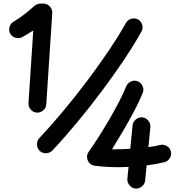

<svg xmlns="http://www.w3.org/2000/svg" viewBox="-20 -846 1024 1096"><path d="M189.9 -203.1Q168.9 -204.6 155.3 -220.7Q141.6 -236.8 142.6 -257.3L169.9 -671.9Q154.3 -662.1 138.9 -652.8Q123.5 -643.6 109.4 -635.3Q91.3 -624.5 70.1 -630.1Q48.8 -635.7 39.1 -652.3Q28.8 -670.4 34.4 -691.4Q40 -712.4 57.6 -722.2Q87.9 -740.2 118.4 -763.7Q148.9 -787.1 175.8 -812Q180.7 -816.9 191.2 -821.3Q201.7 -825.7 210.4 -825.7H227.5Q249 -825.7 264.2 -809.3Q279.3 -793 278.3 -771.5L244.1 -250.5Q242.7 -229.5 226.6 -215.8Q210.4 -202.1 189.9 -203.1ZM207 15.6Q191.9 1.5 191.2 -20.3Q190.4 -42 204.1 -57.1Q268.6 -125.5 338.9 -209.7Q409.2 -293.9 476.8 -383.5Q544.4 -473.1 601.8 -558.6Q659.2 -644 698.7 -714.8Q709 -732.9 729.7 -738.8Q750.5 -744.6 768.1 -734.9Q786.1 -724.6 791.7 -704.3Q797.4 -684.1 787.6 -666Q745.6 -590.8 686.5 -502.4Q627.4 -414.1 558.6 -322.5Q489.7 -231 418.2 -144.8Q346.7 -58.6 279.3 12.7Q265.1 27.8 243.7 28.6Q222.2 29.3 207 15.6ZM792.5 -176.3Q812.5 -174.3 826.2 -157.7Q839.8 -141.1 838.4 -120.6L827.1 -5.9Q865.2 -11.2 894.5 -18.6Q914.6 -23.4 932.9 -12.2Q951.2 -1 955.6 19Q960.4 38.6 949.2 56.9Q938 75.2 918 80.1Q872.6 90.8 816.9 98.1L808.6 184.6Q806.6 204.6 790 218.3Q773.4 231.9 752.9 230.5Q732.9 228.5 719.2 211.7Q705.6 194.8 707 174.8L713.9 106.9Q663.1 109.4 613.5 107.7Q564 106 521 100.1Q517.6 99.6 511 97.4Q504.4 95.2 501 93.3Q482.9 82 478 59.8Q473.1 37.6 486.8 19.5Q507.3 -8.3 537.1 -54.9Q566.9 -101.6 598.9 -155.8Q630.9 -210 658 -262.2Q685.1 -314.5 700.7 -353.5Q708.5 -372.1 727.8 -380.9Q747.1 -389.6 766.6 -381.8Q785.2 -374 793.9 -354.7Q802.7 -335.4 794.9 -315.9Q776.4 -269.5 746.6 -213.1Q716.8 -156.7 683.1 -99.6Q649.4 -42.5 619.1 6.8Q645 6.3 671.4 5.6Q697.8 4.9 723.6 3.4L736.8 -130.4Q738.8 -150.4 755.6 -164.1Q772.5 -177.7 792.5 -176.3Z"/></svg>

Font: Mikhak ExtraBold
Style: Regular
Weight: 800
Designer: Amin Abedi
Version: Version 3.3